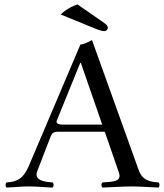

<svg xmlns="http://www.w3.org/2000/svg" viewBox="-20 -838 739 863"><path d="M328.6 -818C294.4 -806.4 270.9 -790.7 252.6 -773L406.6 -710C427.6 -701 441.6 -698 449.6 -698C457.6 -698 464.6 -705 464.6 -713C464.6 -720 460.6 -726 449.6 -734ZM260.5 -278C238.5 -278 231.1 -286.1 235.3 -296.3L340.5 -555H343.5L439.5 -278ZM147.5 -69 207.5 -224C212.5 -237 218.5 -246 242.5 -246H451L514.5 -62C528.6 -21 488.1 -21.4 440.5 -18C434.5 -12 434.5 -1 440.5 5C477.5 4 532.5 0 571.5 0C612.5 0 655.5 4 692.5 5C698.5 -1 698.5 -12 692.5 -18C653.7 -21.5 620.5 -25 602.5 -76L393.5 -658C378.5 -649 354.5 -638 341.5 -638L109.5 -92C83.7 -31.3 53 -21 9.5 -18C3.5 -12 3.5 -1 9.5 5C46.5 4 69.5 0 108.5 0C149.5 0 179.5 4 216.5 5C222.5 -1 222.5 -12 216.5 -18C178.9 -20.6 131.3 -27.3 147.5 -69Z"/></svg>

Font: Libertinus Serif Display
Style: Regular
Weight: 400
Designer: Philipp H. Poll
Foundry: Khaled Hosny
Version: Version 6.1